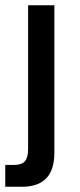

<svg xmlns="http://www.w3.org/2000/svg" viewBox="-28 -517 306 731"><path d="M-8 194V111H25Q55 111 67 96.5Q79 82 79 51V-497H179V65Q179 194 56 194Z"/></svg>

Font: Wix Madefor Text Medium
Style: Regular
Weight: 500
Designer: Dalton Maag Ltd
Foundry: Dalton Maag Ltd
Version: Version 3.100